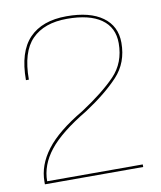

<svg xmlns="http://www.w3.org/2000/svg" viewBox="-78 -743 678 807"><g transform="rotate(-10 261.0 -340.0)"><path d="M48.5 0V-11Q48.5 -81.5 97.5 -146.2Q146.5 -211 256.5 -275.5Q350.5 -337 403.8 -392Q457 -447 457 -530.5Q457 -598 406.2 -633.5Q355.5 -669 260.5 -669Q163 -669 110.8 -616.2Q58.5 -563.5 58.5 -445H46Q46 -565.5 101 -622.8Q156 -680 260.5 -680Q359.5 -680 414 -640.8Q468.5 -601.5 468.5 -530.5Q468.5 -445.5 415.5 -388.5Q362.5 -331.5 272.5 -272.5Q157.5 -204 108.8 -142Q60 -80 60 -11H468V0Z"/></g></svg>

Font: Anybody ExtraExpanded Thin
Style: Regular
Weight: 100
Width: 8
Designer: Tyler Finck
Foundry: Etcetera Type Company
Version: Version 1.010; ttfautohint (v1.8.3) -l 8 -r 50 -G 200 -x 14 